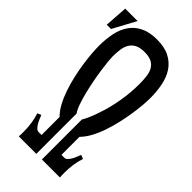

<svg xmlns="http://www.w3.org/2000/svg" viewBox="-227 -738 791 791"><g transform="rotate(45 168.5 -342.5)"><path d="M260.3 -502.9Q260.3 -525.4 258.1 -545.4Q255.9 -565.4 248 -580.3Q240.2 -595.2 224.6 -603.8Q209 -612.3 182.1 -612.3Q155.8 -612.3 139.9 -604Q124 -595.7 115.5 -581.1Q106.9 -566.4 104.2 -546.9Q101.6 -527.3 101.6 -504.9Q101.6 -497.1 103.5 -477.8Q105.5 -458.5 109.1 -432.6Q112.8 -406.7 118.4 -377.4Q124 -348.1 130.9 -320.8Q137.7 -293.5 145.8 -270.5Q153.8 -247.6 163.1 -234.9V0H61Q62 -6.8 62 -14.2Q62 -21.5 62 -28.8Q62 -52.2 58.6 -75.7Q55.2 -99.1 47.9 -121.1L64.5 -127.9Q66.9 -122.1 70.8 -112.3Q74.7 -102.5 80.1 -93.3Q85.4 -84 92 -77.1Q98.6 -70.3 106.4 -70.3H123.5V-175.3Q106 -192.4 92.3 -218Q78.6 -243.7 68.4 -273.7Q58.1 -303.7 50.8 -335.9Q43.5 -368.2 39.1 -398.4Q34.7 -428.7 32.7 -454.6Q30.8 -480.5 30.8 -498Q30.8 -536.6 37.8 -570.8Q44.9 -605 62.3 -630.4Q79.6 -655.8 108.9 -670.4Q138.2 -685.1 182.1 -685.1Q226.6 -685.1 255.9 -669.7Q285.2 -654.3 302.2 -628.2Q319.3 -602.1 326.2 -567.1Q333 -532.2 333 -493.2Q333 -476.1 330.8 -450.9Q328.6 -425.8 324 -396Q319.3 -366.2 312 -334.5Q304.7 -302.7 294.4 -272.9Q284.2 -243.2 270.3 -217.8Q256.3 -192.4 239.3 -175.3V-70.3H255.9Q263.7 -70.3 270.3 -77.1Q276.9 -84 282 -93.3Q287.1 -102.5 290.8 -112.3Q294.4 -122.1 296.9 -127.9L314 -121.1Q306.6 -99.1 303.2 -75.7Q299.8 -52.2 299.8 -28.8Q299.8 -21.5 299.8 -14.2Q299.8 -6.8 300.8 0H195.8V-232.9Q200.7 -240.7 205.8 -251.5Q210.9 -262.2 215.1 -272.7Q219.2 -283.2 222.2 -291.7Q225.1 -300.3 226.6 -304.2Q242.7 -350.1 251.5 -402.1Q260.3 -454.1 260.3 -502.9ZM-1 -682.1H71.3L17.1 -581.5H-7.8Z"/></g></svg>

Font: XAYAX
Style: Regular
Weight: 400
Designer: Peter Wiegel
Foundry: Peter Wiegel
Version: Version 1.000 2009 initial release